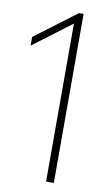

<svg xmlns="http://www.w3.org/2000/svg" viewBox="-85 -786 477 830"><g transform="rotate(10 153.0 -371.0)"><path d="M193 -742H213V0H179V-693.5L11 -567V-605Z"/></g></svg>

Font: Encode Sans Semi Condensed Thin
Style: Regular
Weight: 250
Width: 4
Designer: Multiple Designers
Foundry: Impallari Type
Version: Version 2.000